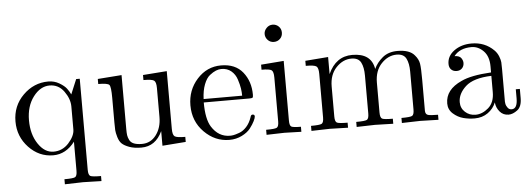

<svg xmlns="http://www.w3.org/2000/svg" viewBox="-53 -826 3243 1176"><g transform="rotate(-5 1568.0 -237.5)"><path d="M34 -215Q34 -311 100 -376.5Q166 -442 255 -442Q292 -442 322.5 -424Q353 -406 366.5 -388Q380 -370 389 -351L427 -442H449V118Q449 150 461.5 156.5Q474 163 527 163V194Q422 191 414 191Q404 191 302 194V163Q355 163 367.5 156.5Q380 150 380 118V-61Q325 11 247 11Q160 11 97 -55.5Q34 -122 34 -215ZM117 -215Q117 -129 156.5 -70Q196 -11 251 -11Q305 -11 343 -52Q383 -96 383 -136V-277Q383 -324 349.5 -370.5Q316 -417 261 -417Q204 -417 160.5 -359.5Q117 -302 117 -215Z M559 -400V-431L706 -442V-110Q706 -86 708 -72Q710 -58 718 -42Q726 -26 745 -18.5Q764 -11 794 -11Q848 -11 881.5 -55.5Q915 -100 915 -166V-344Q915 -381 902 -390.5Q889 -400 837 -400V-431L984 -442V-87Q984 -50 997 -40.5Q1010 -31 1062 -31V0L918 11V-79Q876 11 789 11Q745 11 715 0Q685 -11 670 -25Q655 -39 647 -66Q639 -93 638 -109.5Q637 -126 637 -158V-308Q637 -376 627 -388Q617 -400 559 -400Z M1110 -220Q1110 -314 1170.5 -381Q1231 -448 1318 -448Q1406 -448 1451.5 -391Q1497 -334 1497 -252Q1497 -237 1493 -234Q1489 -231 1472 -231H1193Q1193 -129 1223 -81Q1265 -14 1336 -14Q1346 -14 1357.5 -16Q1369 -18 1393 -26.5Q1417 -35 1438 -58Q1459 -81 1471 -117Q1474 -131 1484 -131Q1497 -131 1497 -119Q1497 -110 1487.5 -90.5Q1478 -71 1460 -47.5Q1442 -24 1407 -6.5Q1372 11 1330 11Q1242 11 1176 -55.5Q1110 -122 1110 -220ZM1194 -252H1431Q1431 -273 1427.5 -296.5Q1424 -320 1413.5 -352.5Q1403 -385 1378.5 -405.5Q1354 -426 1318 -426Q1302 -426 1284.5 -419Q1267 -412 1246 -395.5Q1225 -379 1210.5 -341.5Q1196 -304 1194 -252Z M1559 0V-31Q1612 -31 1624.5 -37.5Q1637 -44 1637 -76V-345Q1637 -382 1624.5 -391Q1612 -400 1563 -400V-431L1703 -442V-75Q1703 -45 1713.5 -38Q1724 -31 1773 -31V0Q1671 -3 1669 -3Q1655 -3 1559 0ZM1601 -616Q1601 -636 1616.5 -652.5Q1632 -669 1654 -669Q1676 -669 1691.5 -654Q1707 -639 1707 -616Q1707 -593 1691.5 -578Q1676 -563 1654 -563Q1631 -563 1616 -579Q1601 -595 1601 -616Z M1835 0V-31Q1888 -31 1900.5 -37.5Q1913 -44 1913 -76V-344Q1913 -381 1900 -390.5Q1887 -400 1835 -400V-431L1976 -442V-337Q2023 -442 2124 -442Q2241 -442 2257 -344Q2274 -382 2310 -412Q2346 -442 2402 -442Q2477 -442 2507 -405Q2529 -380 2533.5 -352Q2538 -324 2538 -252V-61Q2539 -40 2555 -35.5Q2571 -31 2616 -31V0Q2514 -3 2504 -3Q2496 -3 2391 0V-31Q2444 -31 2456.5 -37.5Q2469 -44 2469 -76V-309Q2469 -360 2453.5 -390Q2438 -420 2395 -420Q2343 -420 2301.5 -376.5Q2260 -333 2260 -260V-76Q2260 -44 2272.5 -37.5Q2285 -31 2338 -31V0Q2236 -3 2226 -3Q2218 -3 2113 0V-31Q2166 -31 2178.5 -37.5Q2191 -44 2191 -76V-309Q2191 -360 2175.5 -390Q2160 -420 2117 -420Q2065 -420 2023.5 -376.5Q1982 -333 1982 -260V-76Q1982 -44 1994.5 -37.5Q2007 -31 2060 -31V0Q1958 -3 1948 -3Q1940 -3 1835 0Z M2678 -95Q2678 -180 2778 -225Q2838 -254 2962 -261V-298Q2962 -360 2929.5 -393Q2897 -426 2856 -426Q2783 -426 2748 -380Q2778 -379 2788.5 -364Q2799 -349 2799 -334Q2799 -314 2786.5 -301Q2774 -288 2753 -288Q2733 -288 2720 -300.5Q2707 -313 2707 -335Q2707 -384 2751 -416Q2795 -448 2858 -448Q2940 -448 2995 -393Q3012 -376 3020.5 -354Q3029 -332 3030 -317.5Q3031 -303 3031 -275V-75Q3031 -69 3033 -59.5Q3035 -50 3044 -37.5Q3053 -25 3068 -25Q3104 -25 3104 -89V-145H3129V-89Q3129 -36 3101 -15Q3073 6 3047 6Q3014 6 2993 -18.5Q2972 -43 2969 -76Q2954 -38 2919.5 -13.5Q2885 11 2838 11Q2802 11 2768 2Q2734 -7 2706 -32Q2678 -57 2678 -95ZM2755 -96Q2755 -59 2781.5 -35Q2808 -11 2845 -11Q2887 -11 2924.5 -43.5Q2962 -76 2962 -140V-240Q2851 -236 2803 -192Q2755 -148 2755 -96Z"/></g></svg>

Font: CMU Serif
Style: Roman
Weight: 500
Version: Version 0.7.0